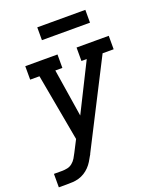

<svg xmlns="http://www.w3.org/2000/svg" viewBox="-166 -810 931 1126"><g transform="rotate(-20 300.0 -247.5)"><path d="M3 215V131H53Q70 131 87 127.5Q104 124 118 112.5Q132 101 141 86Q150 71 158 55L159 53Q159 53 159 53Q159 53 159 53L195 -17L119 -436H61V-520H262V-436H218L265 -138L414 -436H381V-520H582V-436H513L244 91Q243 94 242 96Q241 98 240 100L239 101Q230 118 219.5 135Q209 152 195 166.5Q181 181 164 191.5Q147 202 128 207.5Q109 213 90.5 214Q72 215 53 215ZM505 -630H205V-710H505Z"/></g></svg>

Font: Iosevka Etoile Medium Oblique
Style: Regular
Weight: 500
Italic angle: -9°
Designer: Belleve Invis
Foundry: Belleve Invis
Version: Version 15.5.2; ttfautohint (v1.8.4)